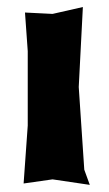

<svg xmlns="http://www.w3.org/2000/svg" viewBox="-20 -516 308 544"><path d="M50.8 -480.5 58.6 -371.1V-160.2L46.9 3.9L128.9 -7.8L234.4 7.8L218.8 -35.2L203.1 -269.5L214.8 -496.1L128.9 -476.6Z"/></svg>

Font: MaokenAssortedSans-TC
Style: Regular
Weight: 500
Version: Version 0.83